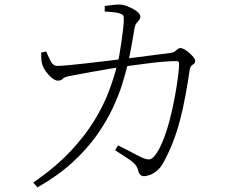

<svg xmlns="http://www.w3.org/2000/svg" viewBox="-20 -776 1040 836"><path d="M436 -750Q451 -752 471 -754.5Q491 -757 503 -756Q515 -756 530 -750.5Q545 -745 559 -737.5Q573 -730 582 -721Q591 -712 591 -704Q591 -695 586 -689.5Q581 -684 574.5 -675.5Q568 -667 565 -649Q562 -631 557 -601.5Q552 -572 546 -542Q540 -512 535 -492Q527 -458 512 -409.5Q497 -361 470 -303.5Q443 -246 400 -185.5Q357 -125 294 -67.5Q231 -10 143 40L125 19Q223 -49 287 -117.5Q351 -186 391 -251.5Q431 -317 453.5 -377Q476 -437 489 -488Q494 -505 499 -532.5Q504 -560 508.5 -591.5Q513 -623 516 -649.5Q519 -676 519 -689Q520 -703 516.5 -708.5Q513 -714 500 -718Q487 -722 468 -723.5Q449 -725 436 -726ZM481 -122 494 -143Q512 -134 533.5 -123Q555 -112 573 -102.5Q591 -93 600 -89Q620 -81 630.5 -82Q641 -83 652 -96Q672 -120 689 -162Q706 -204 719 -254Q732 -304 741 -353Q750 -402 755 -441Q760 -480 760 -499Q760 -510 748 -510Q726 -510 694 -507.5Q662 -505 627.5 -500.5Q593 -496 562.5 -492Q532 -488 511 -485Q486 -481 451.5 -475.5Q417 -470 382.5 -463.5Q348 -457 320.5 -452Q293 -447 282 -445Q259 -440 252.5 -432.5Q246 -425 232 -425Q220 -425 205.5 -437Q191 -449 180 -464.5Q169 -480 166 -489Q161 -502 160 -518Q159 -534 159 -547L181 -552Q189 -533 200 -511Q211 -489 230 -489Q246 -489 282.5 -492.5Q319 -496 367.5 -501.5Q416 -507 468.5 -513.5Q521 -520 571 -526Q621 -532 660.5 -537.5Q700 -543 720 -545Q734 -547 741 -552Q748 -557 753.5 -562Q759 -567 766 -567Q772 -567 783 -561Q794 -555 804.5 -545.5Q815 -536 822.5 -527Q830 -518 830 -512Q830 -503 825 -499Q820 -495 814 -490Q808 -485 806 -472Q797 -412 787 -357.5Q777 -303 764 -253.5Q751 -204 733.5 -158.5Q716 -113 693 -71Q682 -49 666 -35Q650 -21 634.5 -15Q619 -9 606 -9Q598 -9 591.5 -14.5Q585 -20 582 -33Q577 -52 563.5 -65Q550 -78 529 -91Q508 -104 481 -122Z"/></svg>

Font: Noto Serif SC
Style: Regular
Weight: 200
Designer: Ryoko NISHIZUKA 西塚涼子 (kana & ideographs); Frank Grießhammer (Latin, Greek & Cyrillic); Wenlong ZHANG 张文龙 (bopomofo); San
Foundry: Adobe
Version: Version 2.001;hotconv 1.1.0;makeotfexe 2.6.0